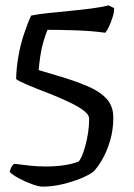

<svg xmlns="http://www.w3.org/2000/svg" viewBox="-20 -590 499 715"><path d="M138 105Q124 105 98 95.5Q72 86 48.5 73Q25 60 16 50Q20 35 24.5 28.5Q29 22 34 20Q63 24 92.5 27Q122 30 150 30Q187 30 217.5 25.5Q248 21 272 12Q278 7 284.5 -8Q291 -23 297.5 -46Q304 -69 308 -95.5Q312 -122 312 -148Q312 -162 294.5 -176Q277 -190 249 -204Q221 -218 188.5 -231.5Q156 -245 124 -257Q103 -265 84.5 -273Q66 -281 54 -287Q42 -293 40 -296Q41 -337 48.5 -380Q56 -423 69 -462.5Q82 -502 96 -532Q119 -537 156.5 -541Q194 -545 236 -549Q278 -553 317.5 -558Q357 -563 384 -570L405 -560Q405 -544 399.5 -526.5Q394 -509 387 -493.5Q380 -478 372 -468Q322 -475 263 -477Q204 -479 157 -479Q149 -460 141.5 -434Q134 -408 130 -380.5Q126 -353 124 -329L188 -310Q257 -290 305 -269.5Q353 -249 377.5 -221.5Q402 -194 402 -152Q402 -106 389.5 -64.5Q377 -23 359 7Q341 37 327 50Q311 62 280.5 74.5Q250 87 212.5 96Q175 105 138 105Z"/></svg>

Font: Texturina 12pt
Style: Regular
Weight: 400
Designer: Guillermo Torres Carreño
Foundry: Omnibus-Type
Version: Version 1.002